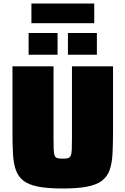

<svg xmlns="http://www.w3.org/2000/svg" viewBox="-20 -1066 715 1094"><path d="M337 8Q252 8 198 -2.5Q144 -13 114 -36Q84 -59 70.5 -96.5Q57 -134 54 -188.5Q51 -243 51 -316V-688H285V-278Q285 -237 286 -213.5Q287 -190 291.5 -179Q296 -168 307 -165Q318 -162 337 -162Q357 -162 367.5 -165Q378 -168 383 -179Q388 -190 389 -213.5Q390 -237 390 -278V-688H624V-316Q624 -243 621 -188.5Q618 -134 604.5 -96.5Q591 -59 560.5 -36Q530 -13 476 -2.5Q422 8 337 8ZM143 -754V-878H308V-754ZM367 -754V-878H532V-754ZM159 -934V-1046H517V-934Z"/></svg>

Font: Saira Thin Black
Style: Regular
Weight: 900
Version: Version 1.101